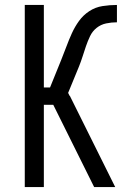

<svg xmlns="http://www.w3.org/2000/svg" viewBox="-20 -755 540 775"><path d="M80 0V-735H157V-402H182L227 -513Q238 -540 248 -567Q258 -594 270 -620.5Q282 -647 299 -670.5Q316 -694 340.5 -710Q365 -726 394 -730.5Q423 -735 452 -735V-665Q430 -665 408.5 -660.5Q387 -656 370 -642.5Q353 -629 343.5 -609Q334 -589 327 -568.5Q320 -548 313.5 -527.5Q307 -507 299 -487L255 -380L261 -368H262L445 0H360L195 -332H157V0Z"/></svg>

Font: Iosevka SS18
Style: Regular
Weight: 400
Monospace: yes
Designer: Belleve Invis
Foundry: Belleve Invis
Version: Version 25.1.1; ttfautohint (v1.8.4)